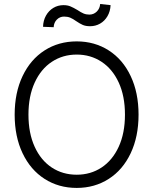

<svg xmlns="http://www.w3.org/2000/svg" viewBox="-20 -922 761 952"><path d="M360.4 9.8Q271 9.8 201.2 -34.9Q131.3 -79.6 92 -162.1Q52.7 -244.6 52.7 -353.5Q52.7 -462.4 92 -544.9Q131.3 -627.4 201.2 -672.1Q271 -716.8 360.4 -716.8Q449.2 -716.8 519 -672.1Q588.9 -627.4 627.9 -544.9Q667 -462.4 667 -353.5Q667 -244.6 627.9 -162.1Q588.9 -79.6 519 -34.9Q449.2 9.8 360.4 9.8ZM360.4 -651.4Q291.5 -651.4 237.3 -615.7Q183.1 -580.1 152.1 -512.7Q121.1 -445.3 121.1 -353.5Q121.1 -261.7 151.9 -194.3Q182.6 -127 236.8 -91.3Q291 -55.7 360.4 -55.7Q429.2 -55.7 483.4 -91.3Q537.6 -127 568.6 -194.3Q599.6 -261.7 599.6 -353.5Q599.6 -445.8 568.6 -512.9Q537.6 -580.1 483.4 -615.7Q429.2 -651.4 360.4 -651.4ZM294.9 -896.5Q314.5 -896.5 329.1 -890.4Q343.8 -884.3 364.3 -872.1Q380.9 -860.8 394 -855.2Q407.2 -849.6 422.9 -849.6Q444.3 -849.6 459.7 -864.5Q475.1 -879.4 476.6 -902.3L528.3 -896.5Q526.9 -865.7 512.9 -841.8Q499 -817.9 476.3 -804.9Q453.6 -792 426.8 -792Q405.3 -792 390.6 -798.3Q376 -804.7 357.4 -817.4Q341.8 -828.6 328.6 -834.2Q315.4 -839.8 297.9 -839.8Q276.4 -839.8 261.7 -824.7Q247.1 -809.6 246.1 -787.1L193.4 -789.1Q194.3 -820.3 208 -844.7Q221.7 -869.1 244.4 -882.8Q267.1 -896.5 294.9 -896.5Z"/></svg>

Font: Pretendard GOV Light
Style: Regular
Weight: 300
Designer: Base glyphs from Inter by Rasmus Andersson; Hangeul glyphs from Noto Sans CJK(Source Han Sans) by Jang Soo-young and Kan
Foundry: Kil Hyung-jin
Version: Version 1.309